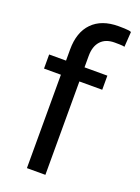

<svg xmlns="http://www.w3.org/2000/svg" viewBox="-148 -847 661 908"><g transform="rotate(20 182.5 -392.5)"><path d="M108 -3V-473H23V-544H108V-600Q108 -687 154.5 -734.5Q201 -782 286 -782Q356 -782 350 -773L345 -698Q351 -703 295 -703Q250 -703 225.5 -676.5Q201 -650 201 -601V-544H316V-473H201V-3Z"/></g></svg>

Font: lipipragatuchhi
Style: Regular
Weight: 400
Designer: Abhinash Majhi
Version: Version 1.000